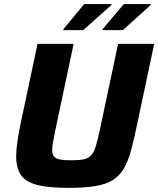

<svg xmlns="http://www.w3.org/2000/svg" viewBox="-20 -900 765 928"><path d="M310.9 8Q214.8 8 159.7 -6.2Q104.6 -20.4 81.4 -54Q58.2 -87.6 58.2 -145Q58.2 -176.3 64.5 -217.7Q70.8 -259.2 81.2 -310.3L161.4 -688H335.9L248.4 -275.2Q241.4 -240 236.8 -216.2Q232.2 -192.4 232.2 -176Q232.2 -154.9 241 -143.8Q249.7 -132.7 270 -129Q290.2 -125.2 324.5 -125.2Q363.2 -125.2 385.8 -130.2Q408.4 -135.2 421.6 -150.4Q434.8 -165.7 443.7 -195.7Q452.5 -225.7 463.2 -275.2L550.8 -688H725.3L645.2 -310.3Q629.3 -232.6 614.5 -177.5Q599.8 -122.3 579 -86.2Q558.2 -50 525 -29.5Q491.8 -9 440.3 -0.5Q388.8 8 310.9 8ZM475.2 -754.3 475.6 -758.9 578.7 -880.5H708.8L708.4 -875.9L573.9 -754.3ZM286.2 -754.3 286.6 -758.9 386.8 -880.5H518.8L518.4 -875.9L382 -754.3Z"/></svg>

Font: Saira Thin
Style: Italic
Weight: 100
Italic angle: -12°
Designer: Hector Gatti with collaboration of the Omnibus-Type team
Foundry: Omnibus-Type
Version: Version 1.101